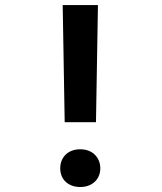

<svg xmlns="http://www.w3.org/2000/svg" viewBox="-20 -731 640 758"><path d="M358.9 -248.5H235.4L227.5 -710.9H366.7ZM217.8 -66.4Q217.8 -82.5 223.1 -96.2Q228.5 -109.9 238.8 -120.1Q249 -130.4 263.7 -136Q278.3 -141.6 296.9 -141.6Q314.9 -141.6 329.6 -136Q344.2 -130.4 354.5 -120.1Q364.7 -109.9 370.4 -96.2Q376 -82.5 376 -66.4Q376 -50.8 370.4 -37.1Q364.7 -23.4 354.5 -13.7Q344.2 -3.9 329.6 1.7Q314.9 7.3 296.9 7.3Q278.3 7.3 263.7 1.7Q249 -3.9 238.8 -13.7Q228.5 -23.4 223.1 -37.1Q217.8 -50.8 217.8 -66.4Z"/></svg>

Font: TypoPRO Roboto Mono
Style: Bold
Weight: 700
Designer: Google
Version: Version 2.000986; 2015; ttfautohint (v1.3)